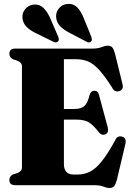

<svg xmlns="http://www.w3.org/2000/svg" viewBox="-20 -949 675 984"><path d="M28 -673.5Q28 -700 58 -700H454.5Q482.5 -700 500.5 -707.5Q518.5 -715 533 -715Q548 -715 555.8 -705.5Q563.5 -696 569.5 -673.5L608.5 -515Q611.5 -501.5 606.2 -493Q601 -484.5 591 -482Q566 -475 554.5 -500.5Q515.5 -561.5 486.2 -592.8Q457 -624 429.8 -634.8Q402.5 -645.5 369.5 -645.5H307.5V-390.5H361.5Q395.5 -390.5 412.5 -405.8Q429.5 -421 439 -462Q443 -474.5 449.2 -479.2Q455.5 -484 464 -484Q482.5 -484 487.5 -462L532.5 -295Q538.5 -267.5 519.5 -260.5Q500.5 -253 486 -272Q456.5 -310 433.5 -323Q410.5 -336 372 -336H307.5V-109Q307.5 -54.5 356.5 -54.5H378Q411 -54.5 440 -68.5Q469 -82.5 500 -120.5Q531 -158.5 570 -229.5Q580 -255 605 -249Q630 -243 622.5 -211L579 -27Q573 -5 565 4.8Q557 14.5 541 14.5Q527.5 14.5 509.8 7.2Q492 0 464 0H58Q28 0 28 -26.5Q28 -46 47.5 -55.5L69 -62Q92.5 -71 92.5 -91V-609Q92.5 -629 69 -638L47.5 -645Q28 -654 28 -673.5ZM408.5 -857.5 447.5 -762Q450 -754.5 450.8 -748Q451.5 -741.5 446.5 -736Q436.5 -726.5 421 -736.5L334 -782Q304.5 -797.5 286.8 -816.5Q269 -835.5 267.5 -863.5Q266.5 -888 283.2 -907.5Q300 -927 327.5 -929Q356 -931 375.5 -911.5Q395 -892 408.5 -857.5ZM236.5 -857.5 277.5 -763Q280.5 -755.5 281.5 -749Q282.5 -742.5 278 -737Q268.5 -727 252.5 -735.5L164 -779Q134 -793.5 115.8 -811.8Q97.5 -830 95 -857.5Q93 -882.5 109.2 -902.5Q125.5 -922.5 152.5 -925.5Q181 -928.5 201.2 -909.8Q221.5 -891 236.5 -857.5Z"/></svg>

Font: Fraunces 144pt Soft Black
Style: Regular
Weight: 900
Version: Version 1.000;[b76b70a41]